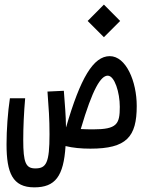

<svg xmlns="http://www.w3.org/2000/svg" viewBox="-20 -640 626 831"><path d="M371.1 3.4C527.8 3.4 571.8 -47.4 571.8 -181.2C571.8 -288.1 525.4 -397 455.1 -397C383.8 -397 328.1 -302.2 266.1 -89.4C265.6 -89.4 265.6 -89.4 265.6 -89.4C265.1 -142.1 260.7 -186 256.3 -247.1L185.5 -243.7C190.9 -170.4 194.3 -127.4 194.3 -58.6C194.3 65.4 180.2 88.9 132.8 88.9C91.8 88.9 80.6 64.5 80.6 -34.2C80.6 -90.8 83.5 -151.9 88.9 -214.8H22.9C13.7 -154.3 8.3 -77.1 8.3 -15.6C8.3 108.4 34.2 170.9 128.4 170.9C219.2 170.9 255.4 123 263.7 -7.8C295.4 0 332 3.4 371.1 3.4ZM329.6 -81.5C380.9 -256.3 416.5 -312.5 446.3 -312.5C476.1 -312.5 498.5 -239.3 498.5 -177.7C498.5 -102.5 486.3 -80.1 382.3 -80.1C362.8 -80.1 345.2 -80.6 329.6 -81.5ZM429.7 -479 500 -549.3 429.7 -620.1 359.4 -549.3Z"/></svg>

Font: Cascadia Mono PL SemiLight
Style: Regular
Weight: 350
Monospace: yes
Designer: Aaron Bell
Foundry: Saja Typeworks
Version: Version 2404.023